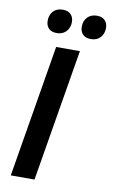

<svg xmlns="http://www.w3.org/2000/svg" viewBox="-93 -881 545 929"><g transform="rotate(10 179.5 -416.5)"><path d="M29.2 0 137.5 -650H254.2L145.8 0ZM128.3 -716.7Q101.7 -716.7 88.3 -730.8Q75 -745 75 -768.3Q75 -797.5 92.1 -815.4Q109.2 -833.3 138.3 -833.3Q164.2 -833.3 177.9 -819.2Q191.7 -805 191.7 -782.5Q191.7 -753.3 174.2 -735Q156.7 -716.7 128.3 -716.7ZM295.8 -716.7Q270 -716.7 256.2 -730.8Q242.5 -745 242.5 -768.3Q242.5 -797.5 260 -815.4Q277.5 -833.3 306.7 -833.3Q331.7 -833.3 345.4 -819.2Q359.2 -805 359.2 -782.5Q359.2 -753.3 342.1 -735Q325 -716.7 295.8 -716.7Z"/></g></svg>

Font: Familjen Grotesk GF Medium
Style: Italic
Weight: 500
Designer: Anders Wikstroem, Jonas Baeckman, Matilda Gysing, Kristian Moeller
Foundry: Familjen STHML AB
Version: Version 2.000; Beta; Release 4; Build 6